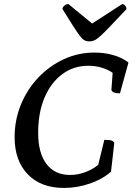

<svg xmlns="http://www.w3.org/2000/svg" viewBox="-20 -914 669 946"><path d="M295 12Q182 12 117 -55Q52 -122 52 -238Q52 -323 83 -398.5Q114 -474 168.5 -531.5Q223 -589 294 -622Q365 -655 446 -655Q495 -655 538.5 -642.5Q582 -630 613 -606L571 -454Q552 -454 540.5 -459Q529 -464 529 -472L535 -555Q513 -571 481.5 -580.5Q450 -590 415 -590Q342 -590 286 -548Q230 -506 199 -432Q168 -358 168 -260Q168 -160 209 -106Q250 -52 325 -52Q363 -52 399.5 -65.5Q436 -79 464 -102L494 -225Q519 -225 529.5 -221.5Q540 -218 543 -209L527 -68Q485 -31 422.5 -9.5Q360 12 295 12ZM420 -710Q407 -710 397 -715Q387 -720 374.5 -736Q362 -752 341.5 -784Q321 -816 288 -869Q288 -879 297.5 -886.5Q307 -894 317 -894L434 -798L582 -894Q590 -894 596.5 -886.5Q603 -879 603 -869Q553 -816 522.5 -784Q492 -752 474 -736Q456 -720 444.5 -715Q433 -710 420 -710Z"/></svg>

Font: Petrona SemiBold
Style: Italic
Weight: 600
Italic angle: -9°
Designer: Ringo R. Seeber
Foundry: Ringo R. Seeber
Version: Version 2.001; ttfautohint (v1.8.3)